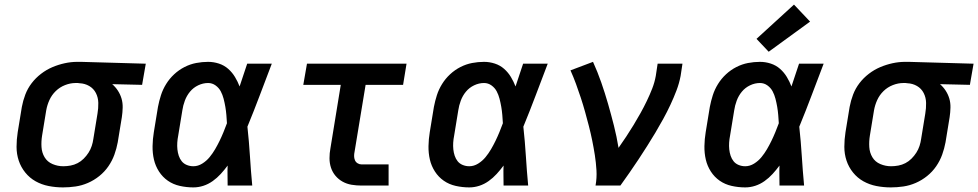

<svg xmlns="http://www.w3.org/2000/svg" viewBox="-20 -807 4254 835"><path d="M254 8Q222 8 191.5 2Q161 -4 135 -18.5Q109 -33 90 -56.5Q71 -80 61.5 -108.5Q52 -137 52 -168.5Q52 -200 57 -232L75 -342Q80 -369 90 -395.5Q100 -422 117.5 -445Q135 -468 158.5 -486Q182 -504 208 -515Q234 -526 261.5 -532Q289 -538 316 -538Q320 -538 324.5 -538Q329 -538 333 -538L614 -530L598 -438L468 -441Q482 -429 492.5 -413Q503 -397 508.5 -378.5Q514 -360 513.5 -339Q513 -318 510 -298L492 -188Q487 -161 477.5 -134.5Q468 -108 451.5 -84Q435 -60 412 -41.5Q389 -23 362.5 -11.5Q336 0 308.5 4Q281 8 254 8ZM255 -84Q271 -84 287 -87Q303 -90 317.5 -97.5Q332 -105 344 -117Q356 -129 365 -143Q374 -157 379 -172.5Q384 -188 386 -203L404 -313Q408 -336 407.5 -359.5Q407 -383 397 -402.5Q387 -422 368 -433Q349 -444 326 -445L318 -446Q315 -446 313 -446Q311 -446 309 -446Q286 -446 263 -437Q240 -428 222.5 -411Q205 -394 195 -372Q185 -350 181 -327L163 -217Q159 -192 160.5 -167.5Q162 -143 174 -123Q186 -103 208.5 -93.5Q231 -84 255 -84Z M821 8Q791 8 762 1.5Q733 -5 710 -21Q687 -37 671.5 -61Q656 -85 649.5 -113Q643 -141 643.5 -171.5Q644 -202 649 -232L667 -342Q672 -368 680 -393Q688 -418 702.5 -441.5Q717 -465 737.5 -484Q758 -503 782.5 -515.5Q807 -528 833 -533Q859 -538 885 -538Q909 -538 932 -530.5Q955 -523 972.5 -507.5Q990 -492 1002 -472Q1014 -452 1022 -431Q1030 -456 1038.5 -480.5Q1047 -505 1055 -530H1162Q1136 -462 1110 -393Q1084 -324 1056 -256Q1063 -192 1067 -128Q1071 -64 1077 0H970Q970 -22 969.5 -43.5Q969 -65 970 -87Q956 -68 940 -50.5Q924 -33 905 -19.5Q886 -6 864.5 1Q843 8 821 8ZM821 -84Q841 -84 859.5 -95.5Q878 -107 891.5 -123.5Q905 -140 915.5 -158Q926 -176 935 -194.5Q944 -213 952 -232.5Q960 -252 967 -271Q966 -289 964.5 -307Q963 -325 960 -342.5Q957 -360 952.5 -377.5Q948 -395 940 -410Q932 -425 917.5 -435.5Q903 -446 885 -446Q863 -446 842 -436Q821 -426 806.5 -408.5Q792 -391 784 -369.5Q776 -348 773 -327L755 -217Q752 -202 751 -187Q750 -172 751.5 -157.5Q753 -143 757.5 -129.5Q762 -116 770.5 -105.5Q779 -95 792.5 -89.5Q806 -84 821 -84Z M1552 0Q1530 0 1509 -3.5Q1488 -7 1470 -17Q1452 -27 1439 -42.5Q1426 -58 1419.5 -77.5Q1413 -97 1413 -119Q1413 -141 1417 -162L1462 -438H1299L1315 -530H1748L1733 -438H1570L1522 -147Q1520 -138 1520 -128.5Q1520 -119 1523.5 -110.5Q1527 -102 1535 -97Q1543 -92 1552 -92H1670V0Z M2021 8Q1991 8 1962 1.5Q1933 -5 1910 -21Q1887 -37 1871.5 -61Q1856 -85 1849.5 -113Q1843 -141 1843.5 -171.5Q1844 -202 1849 -232L1867 -342Q1872 -368 1880 -393Q1888 -418 1902.5 -441.5Q1917 -465 1937.5 -484Q1958 -503 1982.5 -515.5Q2007 -528 2033 -533Q2059 -538 2085 -538Q2109 -538 2132 -530.5Q2155 -523 2172.5 -507.5Q2190 -492 2202 -472Q2214 -452 2222 -431Q2230 -456 2238.5 -480.5Q2247 -505 2255 -530H2362Q2336 -462 2310 -393Q2284 -324 2256 -256Q2263 -192 2267 -128Q2271 -64 2277 0H2170Q2170 -22 2169.5 -43.5Q2169 -65 2170 -87Q2156 -68 2140 -50.5Q2124 -33 2105 -19.5Q2086 -6 2064.5 1Q2043 8 2021 8ZM2021 -84Q2041 -84 2059.5 -95.5Q2078 -107 2091.5 -123.5Q2105 -140 2115.5 -158Q2126 -176 2135 -194.5Q2144 -213 2152 -232.5Q2160 -252 2167 -271Q2166 -289 2164.5 -307Q2163 -325 2160 -342.5Q2157 -360 2152.5 -377.5Q2148 -395 2140 -410Q2132 -425 2117.5 -435.5Q2103 -446 2085 -446Q2063 -446 2042 -436Q2021 -426 2006.5 -408.5Q1992 -391 1984 -369.5Q1976 -348 1973 -327L1955 -217Q1952 -202 1951 -187Q1950 -172 1951.5 -157.5Q1953 -143 1957.5 -129.5Q1962 -116 1970.5 -105.5Q1979 -95 1992.5 -89.5Q2006 -84 2021 -84Z M2570 0Q2576 -33 2574 -66.5Q2572 -100 2567 -132Q2562 -164 2555.5 -196Q2549 -228 2541 -259Q2533 -290 2524.5 -320.5Q2516 -351 2506 -381.5Q2496 -412 2485 -442Q2474 -472 2461 -501L2559 -538Q2579 -494 2595 -448Q2611 -402 2624.5 -355Q2638 -308 2650 -260.5Q2662 -213 2670 -164Q2687 -188 2703.5 -213Q2720 -238 2735.5 -263.5Q2751 -289 2765.5 -315Q2780 -341 2793 -368Q2806 -395 2816.5 -422Q2827 -449 2832 -477L2840 -530H2948L2940 -477Q2934 -445 2922 -413.5Q2910 -382 2895.5 -351Q2881 -320 2864.5 -290Q2848 -260 2830.5 -230.5Q2813 -201 2794.5 -172Q2776 -143 2757 -114Q2738 -85 2718 -56.5Q2698 -28 2678 0Z M3221 8Q3191 8 3162 1.5Q3133 -5 3110 -21Q3087 -37 3071.5 -61Q3056 -85 3049.5 -113Q3043 -141 3043.5 -171.5Q3044 -202 3049 -232L3067 -342Q3072 -368 3080 -393Q3088 -418 3102.5 -441.5Q3117 -465 3137.5 -484Q3158 -503 3182.5 -515.5Q3207 -528 3233 -533Q3259 -538 3285 -538Q3309 -538 3332 -530.5Q3355 -523 3372.5 -507.5Q3390 -492 3402 -472Q3414 -452 3422 -431Q3430 -456 3438.5 -480.5Q3447 -505 3455 -530H3562Q3536 -462 3510 -393Q3484 -324 3456 -256Q3463 -192 3467 -128Q3471 -64 3477 0H3370Q3370 -22 3369.5 -43.5Q3369 -65 3370 -87Q3356 -68 3340 -50.5Q3324 -33 3305 -19.5Q3286 -6 3264.5 1Q3243 8 3221 8ZM3221 -84Q3241 -84 3259.5 -95.5Q3278 -107 3291.5 -123.5Q3305 -140 3315.5 -158Q3326 -176 3335 -194.5Q3344 -213 3352 -232.5Q3360 -252 3367 -271Q3366 -289 3364.5 -307Q3363 -325 3360 -342.5Q3357 -360 3352.5 -377.5Q3348 -395 3340 -410Q3332 -425 3317.5 -435.5Q3303 -446 3285 -446Q3263 -446 3242 -436Q3221 -426 3206.5 -408.5Q3192 -391 3184 -369.5Q3176 -348 3173 -327L3155 -217Q3152 -202 3151 -187Q3150 -172 3151.5 -157.5Q3153 -143 3157.5 -129.5Q3162 -116 3170.5 -105.5Q3179 -95 3192.5 -89.5Q3206 -84 3221 -84ZM3323 -582 3270 -638 3433 -787 3503 -713Z M3854 8Q3822 8 3791.5 2Q3761 -4 3735 -18.5Q3709 -33 3690 -56.5Q3671 -80 3661.5 -108.5Q3652 -137 3652 -168.5Q3652 -200 3657 -232L3675 -342Q3680 -369 3690 -395.5Q3700 -422 3717.5 -445Q3735 -468 3758.5 -486Q3782 -504 3808 -515Q3834 -526 3861.5 -532Q3889 -538 3916 -538Q3920 -538 3924.5 -538Q3929 -538 3933 -538L4214 -530L4198 -438L4068 -441Q4082 -429 4092.5 -413Q4103 -397 4108.5 -378.5Q4114 -360 4113.5 -339Q4113 -318 4110 -298L4092 -188Q4087 -161 4077.5 -134.5Q4068 -108 4051.5 -84Q4035 -60 4012 -41.5Q3989 -23 3962.5 -11.5Q3936 0 3908.5 4Q3881 8 3854 8ZM3855 -84Q3871 -84 3887 -87Q3903 -90 3917.5 -97.5Q3932 -105 3944 -117Q3956 -129 3965 -143Q3974 -157 3979 -172.5Q3984 -188 3986 -203L4004 -313Q4008 -336 4007.5 -359.5Q4007 -383 3997 -402.5Q3987 -422 3968 -433Q3949 -444 3926 -445L3918 -446Q3915 -446 3913 -446Q3911 -446 3909 -446Q3886 -446 3863 -437Q3840 -428 3822.5 -411Q3805 -394 3795 -372Q3785 -350 3781 -327L3763 -217Q3759 -192 3760.5 -167.5Q3762 -143 3774 -123Q3786 -103 3808.5 -93.5Q3831 -84 3855 -84Z"/></svg>

Font: Iosevka Curly SmBdExObl
Style: Regular
Weight: 600
Width: 7
Italic angle: -9°
Monospace: yes
Designer: Belleve Invis
Foundry: Belleve Invis
Version: Version 11.1.0; ttfautohint (v1.8.3)